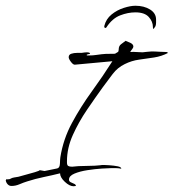

<svg xmlns="http://www.w3.org/2000/svg" viewBox="-37 -604 605 668"><path d="M434 -584Q464 -584 485 -571Q506 -558 506 -536Q506 -531 506 -525Q506 -519 504 -513Q503 -511 499 -505.5Q495 -500 495 -510Q495 -529 480.5 -545Q466 -561 434 -561Q408 -561 381 -550.5Q354 -540 334 -510Q332 -506 328.5 -507Q325 -508 326 -514Q332 -538 351 -553.5Q370 -569 393.5 -576.5Q417 -584 434 -584ZM219 44Q205 44 188.5 28.5Q172 13 172 -1Q144 6 115 12Q86 18 58 27Q45 31 31 37Q17 43 3 43Q-5 43 -10.5 37Q-16 31 -17 23L-16 22V20H-8Q-8 20 -7 19.5Q-6 19 -5 19Q-4 19 -5 20L-3 19Q6 14 12 13.5Q18 13 27 11Q33 9 50.5 4.5Q68 0 84.5 -5Q101 -10 101 -12L118 -9L162 -18Q171 -20 171.5 -35Q172 -50 173 -57Q183 -120 213.5 -176.5Q244 -233 282.5 -286Q321 -339 354 -391L224 -379Q218 -378 210 -388.5Q202 -399 202 -405Q202 -414 211 -417Q220 -420 231 -420Q242 -420 247 -420Q252 -421 257 -421.5Q262 -422 266 -422Q272 -422 274 -420H276V-417L265 -414V-411H272Q279 -411 286 -411.5Q293 -412 299 -413Q319 -416 331 -416.5Q343 -417 363 -417Q370 -421 373 -423Q376 -425 376 -432Q376 -444 384 -450Q392 -456 400 -462Q406 -460 416.5 -455Q427 -450 427 -442Q427 -438 422.5 -432.5Q418 -427 416 -423Q427 -424 437.5 -423Q448 -422 459 -422Q461 -422 472.5 -423.5Q484 -425 490 -425Q504 -425 517 -424Q530 -423 543 -423L548 -420Q525 -408 499 -404Q473 -400 447 -396.5Q421 -393 397 -381Q372 -369 355 -346.5Q338 -324 321 -301Q295 -265 266 -222.5Q237 -180 216.5 -134.5Q196 -89 196 -43V-39Q196 -29 200.5 -26.5Q205 -24 214 -24Q219 -24 225 -25Q231 -26 236 -26Q255 -27 274 -27Q293 -27 311 -29Q315 -30 318.5 -30Q322 -30 326 -30Q330 -30 344.5 -29Q359 -28 372 -25.5Q385 -23 385 -17Q376 -19 367 -19Q358 -19 349 -19Q340 -19 317 -17.5Q294 -16 267.5 -12Q241 -8 222 0Q203 8 203 21Q203 27 209 30Q215 33 221 35.5Q227 38 227 43Q225 43 223 43.5Q221 44 219 44Z"/></svg>

Font: Qwitcher Grypen
Style: Regular
Weight: 400
Designer: Robert E. Leuschke
Foundry: Robert E. Leuschke
Version: Version 1.100; ttfautohint (v1.8.3)